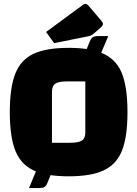

<svg xmlns="http://www.w3.org/2000/svg" viewBox="-20 -884 700 979"><path d="M630 -312Q630 -186 602 -116Q574 -46 509.5 -15.5Q445 15 330 15Q279 15 238 9L222 48Q215 65 206 70Q197 75 179 75H128L163 -10Q91 -39 60.5 -110Q30 -181 30 -312Q30 -438 58 -508.5Q86 -579 150.5 -609.5Q215 -640 330 -640Q381 -640 422 -634L438 -673Q445 -689 454 -694.5Q463 -700 481 -700H532L496 -615Q569 -586 599.5 -515Q630 -444 630 -312ZM415 -469H323Q279 -469 262 -457.5Q245 -446 245 -416V-156H336Q381 -156 398 -167.5Q415 -179 415 -209ZM215 -721 404 -860Q409 -864 415 -864Q420 -864 423.5 -862Q427 -860 433 -853L496 -779Q505 -769 505 -762Q505 -754 494 -744L456 -711Q445 -702 430 -699L256 -664Z"/></svg>

Font: Changa ExtraBold
Style: Regular
Weight: 800
Designer: Eduardo Rodriguez Tunni
Foundry: Eduardo Rodriguez Tunni
Version: Version 2.002; ttfautohint (v1.5) -l 8 -r 50 -G 220 -x 14 -H